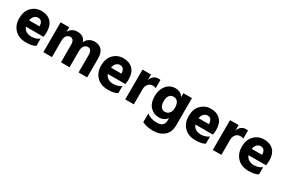

<svg xmlns="http://www.w3.org/2000/svg" viewBox="85 -1571 4146 2826"><g transform="rotate(30 2158.0 -158.0)"><path d="M458 -29Q406 5 299 5Q174 5 104.5 -67.5Q35 -140 35 -254Q35 -375 102.5 -443.5Q170 -512 269 -512Q371 -512 430 -452.5Q489 -393 489 -275Q489 -252 481 -196H183Q198 -154 235 -131Q272 -108 324 -108Q401 -108 458 -151ZM275 -401Q240 -401 213 -375.5Q186 -350 177 -300H353V-312Q346 -401 275 -401Z M1337 0H1191V-301Q1191 -344 1174 -369Q1157 -394 1125 -394Q1091 -394 1064.5 -366.5Q1038 -339 1038 -268V0H892V-301Q892 -344 875 -369Q858 -394 826 -394Q792 -394 765.5 -366.5Q739 -339 739 -268V0H593V-507H739V-428Q781 -512 882 -512Q989 -512 1024 -416Q1041 -461 1081 -486.5Q1121 -512 1175 -512Q1250 -512 1293.5 -464.5Q1337 -417 1337 -325Z M1850 -29Q1798 5 1691 5Q1566 5 1496.5 -67.5Q1427 -140 1427 -254Q1427 -375 1494.5 -443.5Q1562 -512 1661 -512Q1763 -512 1822 -452.5Q1881 -393 1881 -275Q1881 -252 1873 -196H1575Q1590 -154 1627 -131Q1664 -108 1716 -108Q1793 -108 1850 -151ZM1667 -401Q1632 -401 1605 -375.5Q1578 -350 1569 -300H1745V-312Q1738 -401 1667 -401Z M2130 0H1984L1985 -507H2130V-413Q2144 -457 2176.5 -483.5Q2209 -510 2252 -510Q2276 -510 2290 -506V-368Q2266 -379 2235 -379Q2188 -379 2159 -344.5Q2130 -310 2130 -253Z M2825 -49Q2825 73 2752 134.5Q2679 196 2569 196Q2462 196 2382 158V9Q2452 65 2554 65Q2620 65 2650 37Q2680 9 2680 -51V-85Q2636 -17 2540 -17Q2456 -17 2395.5 -79Q2335 -141 2335 -263Q2335 -371 2393.5 -441.5Q2452 -512 2547 -512Q2637 -512 2680 -440V-507H2825ZM2487 -262Q2487 -199 2511 -166Q2535 -133 2580 -133Q2627 -133 2653.5 -168.5Q2680 -204 2680 -254Q2680 -390 2581 -390Q2537 -390 2512 -356Q2487 -322 2487 -262Z M3338 -29Q3286 5 3179 5Q3054 5 2984.5 -67.5Q2915 -140 2915 -254Q2915 -375 2982.5 -443.5Q3050 -512 3149 -512Q3251 -512 3310 -452.5Q3369 -393 3369 -275Q3369 -252 3361 -196H3063Q3078 -154 3115 -131Q3152 -108 3204 -108Q3281 -108 3338 -151ZM3155 -401Q3120 -401 3093 -375.5Q3066 -350 3057 -300H3233V-312Q3226 -401 3155 -401Z M3618 0H3472L3473 -507H3618V-413Q3632 -457 3664.5 -483.5Q3697 -510 3740 -510Q3764 -510 3778 -506V-368Q3754 -379 3723 -379Q3676 -379 3647 -344.5Q3618 -310 3618 -253Z M4241 -29Q4189 5 4082 5Q3957 5 3887.5 -67.5Q3818 -140 3818 -254Q3818 -375 3885.5 -443.5Q3953 -512 4052 -512Q4154 -512 4213 -452.5Q4272 -393 4272 -275Q4272 -252 4264 -196H3966Q3981 -154 4018 -131Q4055 -108 4107 -108Q4184 -108 4241 -151ZM4058 -401Q4023 -401 3996 -375.5Q3969 -350 3960 -300H4136V-312Q4129 -401 4058 -401Z"/></g></svg>

Font: Hind Guntur
Style: Bold
Weight: 700
Designer: Manushi Parikh, Hitesh Malaviya
Foundry: Indian Type Foundry
Version: Version 1.002;PS 1.0;hotconv 1.0.86;makeotf.lib2.5.63406; tt